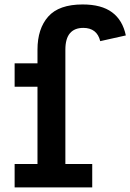

<svg xmlns="http://www.w3.org/2000/svg" viewBox="-20 -820 570 840"><path d="M44 0V-102.5H144V-440.5H44V-543H144V-602.5Q144 -694.5 191 -747.5Q238 -800.5 341.5 -800.5Q424 -800.5 470.2 -766.2Q516.5 -732 530.5 -665L418.5 -640Q411.5 -669 392.8 -683.5Q374 -698 344.5 -698Q306 -698 286 -674.5Q266 -651 266 -602.5V-102.5H383.5V0Z"/></svg>

Font: Hepta Slab SemiBold
Style: Regular
Weight: 600
Designer: Michael LaGattuta
Foundry: Michael LaGattuta
Version: Version 1.102